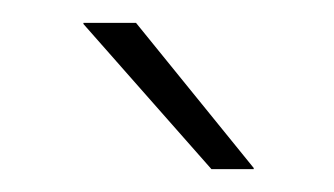

<svg xmlns="http://www.w3.org/2000/svg" viewBox="-20 -701 292 168"><path d="M99 -681 202 -554V-553H165L53 -680V-681Z"/></svg>

Font: Anek Tamil Medium ExtraLight
Style: Regular
Weight: 250
Version: Version 1.003